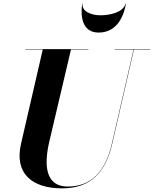

<svg xmlns="http://www.w3.org/2000/svg" viewBox="-20 -1020 846 1055"><path d="M434 -1000H432C422 -939 427 -841 522 -841C627 -841 662 -939 672 -1000H670C657 -951 582.5 -936 532 -936C481.5 -936 428 -957 434 -1000ZM120.5 -750V-748H215L95.5 -230C57.5 -66 157.5 15 320.5 15C478.5 15 560.5 -73 596.5 -230L716 -748H805.5V-750H610.5V-748H714L594.5 -230C559.5 -77 481 5 352 5C228 5 221.5 -115 250.5 -240L370 -748H465.5V-750Z"/></svg>

Font: Bodoni* 96pt
Style: Bold Italic
Weight: 700
Italic angle: -13°
Version: Version 2.3